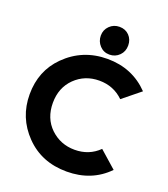

<svg xmlns="http://www.w3.org/2000/svg" viewBox="-170 -1082 1061 1212"><g transform="rotate(20 360.0 -476.5)"><path d="M422.9 -963.4Q462.9 -963.4 488.3 -937Q513.7 -910.6 513.7 -870.6Q513.7 -830.1 487.3 -803.7Q460 -776.4 420.9 -776.4Q381.8 -776.4 355.7 -804.4Q329.6 -832.5 329.6 -871.3Q329.6 -910.2 356.7 -936.8Q383.8 -963.4 422.9 -963.4ZM419.4 9.8Q251 9.8 142.6 -101.6Q34.2 -212.9 34.2 -369.6Q34.2 -527.3 138.7 -631.8Q254.4 -747.1 420.9 -747.1Q588.4 -747.1 700.2 -631.3L582 -535.6Q515.6 -600.6 419.4 -600.6Q322.8 -600.6 256.3 -535.6Q190.4 -470.7 190.4 -368.7Q190.4 -265.6 256.8 -201.2Q324.7 -136.7 419.9 -136.7Q516.6 -136.7 582.5 -201.7L695.8 -101.6Q587.4 9.8 419.4 9.8Z"/></g></svg>

Font: Newest Shape
Style: Bold
Weight: 700
Designer: Wojciech Kalinowski "wmk69" (wmk69@o2.pl)
Foundry: Wojciech Kalinowski "wmk69" (wmk69@o2.pl)
Version: Version 1.0.0; 2022-02-24